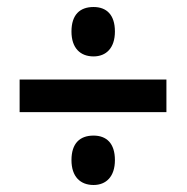

<svg xmlns="http://www.w3.org/2000/svg" viewBox="-20 -626 533 548"><path d="M247 -465C283 -465 308 -489 308 -536C308 -584 284 -606 247 -606C208 -606 184 -584 184 -536C184 -489 209 -465 247 -465ZM36 -306H455V-399H36ZM247 -98C283 -98 308 -122 308 -169C308 -217 284 -239 247 -239C208 -239 184 -217 184 -169C184 -122 209 -98 247 -98Z"/></svg>

Font: Noto Sans Khmer Condensed SemiBold
Style: Regular
Weight: 600
Width: 3
Designer: Danh Hong and the Monotype Design Team
Foundry: Monotype Imaging Inc.
Version: Version 2.004